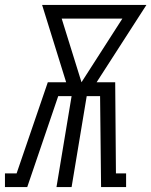

<svg xmlns="http://www.w3.org/2000/svg" viewBox="-65 -755 611 775"><path d="M-45 0V-55H2L128 -423H202L105 -735H526L325 -423H400L403 -55H444V0H343L339 -367H285L224 0H163L224 -367H170L45 0ZM264 -423 429 -680H184Z"/></svg>

Font: Iosevka Curly Slab LtObl
Style: Regular
Weight: 300
Italic angle: -9°
Monospace: yes
Designer: Belleve Invis
Foundry: Belleve Invis
Version: Version 11.0.0; ttfautohint (v1.8.3)